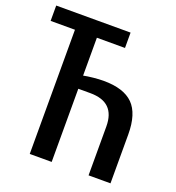

<svg xmlns="http://www.w3.org/2000/svg" viewBox="-128 -803 829 905"><g transform="rotate(20 286.5 -350.0)"><path d="M122 0V-623H0V-700H373V-623H232V-433Q251 -437 280 -440Q309 -443 332 -443Q433 -443 480 -396Q527 -349 527 -245V0H417V-245Q417 -306 386 -336.5Q355 -367 292 -367H232V0Z"/></g></svg>

Font: Cuprum SemiBold
Style: Regular
Weight: 600
Designer: Jovanny Lemonad
Foundry: Jovanny Lemonad
Version: Version 3.000